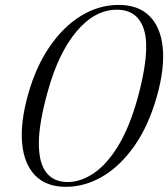

<svg xmlns="http://www.w3.org/2000/svg" viewBox="-20 -730 667 761"><path d="M450.5 -710.5Q528.5 -710.5 572.8 -666.2Q617 -622 625 -541Q633 -460 602.5 -350.5Q570 -234 514 -153.5Q458 -73 387.5 -31.2Q317 10.5 241 10.5Q163.5 10.5 119.5 -34.5Q75.5 -79.5 67.8 -161.5Q60 -243.5 91 -354.5Q121.5 -464 176 -544Q230.5 -624 301 -667.2Q371.5 -710.5 450.5 -710.5ZM525.5 -341Q575.5 -524 552 -607.8Q528.5 -691.5 443 -691.5Q356 -691.5 283.8 -606Q211.5 -520.5 169 -366.5Q134 -241 134 -162Q134 -83 163.8 -45.8Q193.5 -8.5 247.5 -8.5Q300.5 -8.5 352.2 -43.8Q404 -79 448.8 -152.5Q493.5 -226 525.5 -341Z"/></svg>

Font: Fraunces 72pt S000 Light
Style: Italic
Weight: 300
Italic angle: -16°
Version: Version 1.000; ttfautohint (v1.8.3)